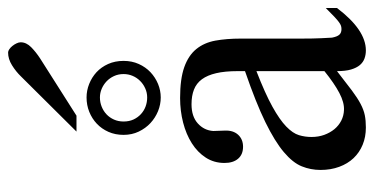

<svg xmlns="http://www.w3.org/2000/svg" viewBox="-249 -685 942 484"><g transform="rotate(-90 222.0 -443.0)"><path d="M443.8 -64.5Q388.7 8.3 336.9 8.3Q326.2 8.3 316.7 4.9Q307.1 1.5 300 -6.8Q293 -15.1 288.8 -29.1Q284.7 -43 284.7 -64.5Q255.4 -41.5 236.1 -27.1Q216.8 -12.7 201.9 -4.9Q187 2.9 173.6 5.6Q160.2 8.3 142.6 8.3Q118.7 8.3 99.1 0.2Q79.6 -7.8 65.4 -22.7Q51.3 -37.6 43.5 -58.8Q35.6 -80.1 35.6 -106Q35.6 -130.9 44.7 -153.3Q53.7 -175.8 80.6 -198.5Q107.4 -221.2 156.2 -245.1Q205.1 -269 284.7 -296.4V-314.9Q284.7 -347.2 279.5 -369.1Q274.4 -391.1 264.2 -405Q253.9 -418.9 238.3 -425Q222.7 -431.2 201.2 -431.2Q170.4 -431.2 152.8 -415.3Q135.3 -399.4 133.8 -376.5L134.8 -347.2Q135.7 -326.2 124.3 -313.7Q112.8 -301.3 94.2 -301.3Q74.7 -301.3 64 -313.7Q53.2 -326.2 53.2 -348.1Q53.2 -374.5 66.7 -395.3Q80.1 -416 102.8 -430.4Q125.5 -444.8 155 -452.4Q184.6 -460 216.8 -460Q265.1 -460 294.7 -449.5Q324.2 -439 340.3 -419.2Q356.4 -399.4 361.6 -371.1Q366.7 -342.8 366.7 -307.6V-155.3Q366.7 -124 367.7 -104Q368.7 -84 369.1 -77.1Q371.6 -64 376.5 -58.6Q381.3 -53.2 390.6 -53.2Q395 -53.2 398.9 -54.4Q402.8 -55.7 408.2 -59.6Q413.6 -63.5 421.9 -71.3Q430.2 -79.1 443.8 -92.8ZM284.7 -267.6Q228 -245.6 195.1 -227.3Q162.1 -209 145 -192.4Q127.9 -175.8 123.3 -160.4Q118.7 -145 118.7 -128.9Q118.7 -111.3 124 -96.7Q129.4 -82 138.4 -71Q147.5 -60.1 159.9 -53.7Q172.4 -47.4 186.5 -46.9Q205.6 -45.9 229.7 -58.6Q253.9 -71.3 284.7 -96.2ZM277.3 -602.5Q277.3 -615.7 272.2 -626.7Q267.1 -637.7 258.8 -645.5Q250.5 -653.3 240 -657.7Q229.5 -662.1 218.3 -662.1Q206.1 -662.1 195.1 -657.7Q184.1 -653.3 175.8 -645.5Q167.5 -637.7 162.6 -626.7Q157.7 -615.7 157.7 -602.5Q157.7 -588.4 162.8 -577.4Q168 -566.4 176.5 -558.6Q185.1 -550.8 195.8 -546.9Q206.5 -543 218.3 -543Q230.5 -543 241.2 -547.9Q252 -552.7 260 -560.8Q268.1 -568.8 272.7 -579.6Q277.3 -590.3 277.3 -602.5ZM310.5 -602.5Q310.5 -581.5 302.7 -564.2Q294.9 -546.9 282 -534.7Q269 -522.5 252.4 -515.6Q235.8 -508.8 218.3 -508.8Q200.7 -508.8 183.8 -515.6Q167 -522.5 153.8 -534.7Q140.6 -546.9 132.3 -564.2Q124 -581.5 124 -602.5Q124 -623.5 131.6 -640.6Q139.2 -657.7 152.1 -669.9Q165 -682.1 182.1 -689Q199.2 -695.8 218.3 -695.8Q235.8 -695.8 252.4 -689.2Q269 -682.6 282 -670.7Q294.9 -658.7 302.7 -641.4Q310.5 -624 310.5 -602.5ZM357.4 -861.8Q357.4 -847.7 345 -835.4Q332.5 -823.2 316.9 -813L172.4 -721.2H132.3L271 -860.8Q283.7 -874 299.6 -883.8Q315.4 -893.6 331.5 -893.6Q335.4 -893.6 339.8 -890.6Q344.2 -887.7 348.1 -882.8Q352.1 -877.9 354.7 -872.3Q357.4 -866.7 357.4 -861.8Z"/></g></svg>

Font: Doulos SIL
Style: Regular
Weight: 400
Designer: Walt Agee, Victor Gaultney, Peter Martin, Debbi Hosken
Foundry: SIL International
Version: Version 4.110; 2011; Maintenance release